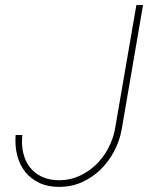

<svg xmlns="http://www.w3.org/2000/svg" viewBox="-20 -731 627 761"><path d="M520.5 -710.9H546.9L461.9 -215.8Q453.6 -171.4 431.9 -130.6Q410.2 -89.8 378.4 -58.8Q346.7 -27.8 305.7 -9.3Q264.6 9.3 217.3 9.8Q171.4 10.3 137 -5.6Q102.5 -21.5 80.3 -49.3Q58.1 -77.1 48.3 -114.7Q38.6 -152.3 42 -195.8H68.4Q64.5 -158.2 72 -125.2Q79.6 -92.3 98.4 -68.1Q117.2 -43.9 147 -30Q176.8 -16.1 216.8 -16.6Q258.3 -17.1 294.7 -33.7Q331.1 -50.3 359.6 -77.6Q388.2 -105 407.7 -140.9Q427.2 -176.8 435.1 -215.8Z"/></svg>

Font: TypoPRO Roboto Mono
Style: Italic
Weight: 250
Designer: Google
Version: Version 2.000986; 2015; ttfautohint (v1.3)